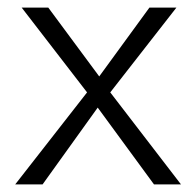

<svg xmlns="http://www.w3.org/2000/svg" viewBox="-20 -485 516 505"><path d="M209 -242 37 -465H107L241 -284L373 -465H444L270 -242L456 0H385L237 -202L92 0H20Z"/></svg>

Font: Ysabeau SC Semilight
Style: Regular
Weight: 300
Designer: Christian Thalmann (Catharsis Fonts)
Version: Version 0.003